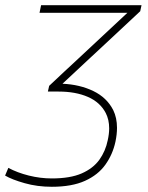

<svg xmlns="http://www.w3.org/2000/svg" viewBox="-84 -514 567 736"><path d="M114.5 202Q59 202 10.5 188.2Q-38 174.5 -64.5 159L-52 129.5Q-17.5 148 26.5 159Q70.5 170 114.5 170Q185 170 229 150.8Q273 131.5 296.8 98.5Q320.5 65.5 329 23.5Q334.5 -1 334.5 -22Q334.5 -55 321.5 -80.5Q300 -122 253 -142.5Q206 -163 141 -163H99.5L104.5 -185Q133 -211.5 161.5 -238.5Q190 -265 217.5 -290.5L404.5 -465H67.5L73.5 -494H458.5L453.5 -471Q403.5 -424 353.5 -377.5Q303.5 -331 253 -284L155.5 -193Q222 -190 273.8 -165Q325.5 -140 350 -92Q364.5 -62.5 364.5 -24Q364.5 1 358.5 29.5Q348 78 320 117.2Q292 156.5 241.8 179.2Q191.5 202 114.5 202Z"/></svg>

Font: Heraclito Thin
Style: Italic
Weight: 100
Italic angle: -12°
Designer: Kostas Bartsokas (font) & Cristiano Sobral (main changes)
Foundry: Kostas Bartsokas (font) & Cristiano Sobral (main changes)
Version: Version 1.00;July 8, 2020;FontCreator 13.0.0.2655 64-bit